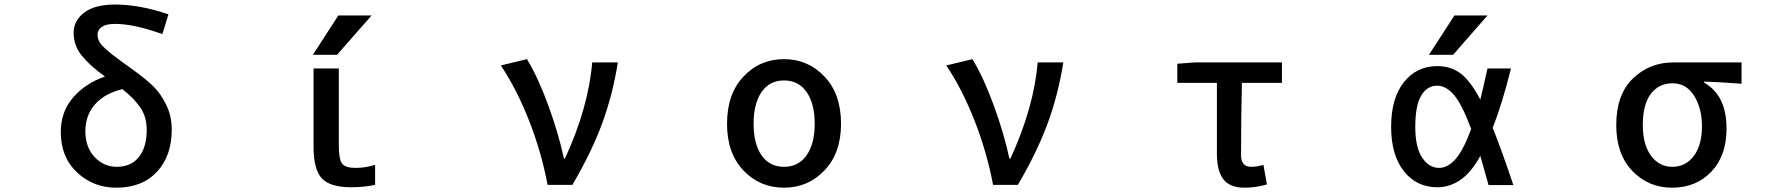

<svg xmlns="http://www.w3.org/2000/svg" viewBox="-20 -830 8040 862"><path d="M503.9 -81.1Q568.4 -81.1 603.5 -125Q638.7 -168.9 638.7 -247.1Q638.7 -304.7 610.4 -346.7Q582 -388.7 529.3 -429.7Q451.2 -411.1 407.2 -362.3Q363.3 -313.5 363.3 -240.2Q363.3 -168.9 404.8 -125Q446.3 -81.1 503.9 -81.1ZM736.3 -765.6 709 -676.8Q582 -722.7 496.1 -722.7Q457 -722.7 437.5 -709.5Q418 -696.3 418 -674.8Q418 -659.2 424.8 -645Q431.6 -630.9 451.7 -612.8Q471.7 -594.7 483.9 -585Q496.1 -575.2 531.2 -549.8Q566.4 -524.4 580.1 -514.6Q635.7 -474.6 668.9 -441.9Q702.1 -409.2 726.6 -358.9Q751 -308.6 751 -248Q751 -129.9 684.6 -58.6Q618.2 12.7 502 12.7Q399.4 12.7 326.2 -55.7Q252.9 -124 252.9 -237.3Q252.9 -328.1 308.1 -392.1Q363.3 -456.1 451.2 -486.3Q384.8 -534.2 347.7 -579.6Q310.5 -625 310.5 -682.6Q310.5 -737.3 357.9 -773.4Q405.3 -809.6 497.1 -809.6Q607.4 -809.6 736.3 -765.6Z M1499 -760.7H1648.4L1493.2 -584H1384.8ZM1501 -180.7Q1501 -114.3 1516.1 -95.2Q1531.2 -76.2 1576.2 -76.2Q1620.1 -76.2 1664.1 -89.8V0Q1612.3 10.7 1556.6 10.7Q1462.9 10.7 1425.3 -28.8Q1387.7 -68.4 1387.7 -171.9V-522.5H1501Z M2549.8 0H2438.5Q2410.2 -149.4 2354.5 -290.5Q2298.8 -431.6 2228.5 -536.1L2345.7 -564.5Q2395.5 -483.4 2441.9 -356Q2488.3 -228.5 2511.7 -118.2H2516.6Q2622.1 -348.6 2638.7 -549.8H2753.9Q2730.5 -403.3 2683.1 -274.9Q2635.7 -146.5 2549.8 0Z M3500 12.7Q3391.6 12.7 3317.9 -64.5Q3244.1 -141.6 3244.1 -274.4Q3244.1 -408.2 3317.9 -486.3Q3391.6 -564.5 3500 -564.5Q3607.4 -564.5 3681.6 -486.3Q3755.9 -408.2 3755.9 -274.4Q3755.9 -142.6 3681.6 -64.9Q3607.4 12.7 3500 12.7ZM3637.7 -274.4Q3637.7 -364.3 3601.6 -416.5Q3565.4 -468.8 3500 -468.8Q3434.6 -468.8 3398.9 -416.5Q3363.3 -364.3 3363.3 -274.4Q3363.3 -184.6 3398.9 -132.8Q3434.6 -81.1 3500 -81.1Q3565.4 -81.1 3601.6 -133.3Q3637.7 -185.5 3637.7 -274.4Z M4549.8 0H4438.5Q4410.2 -149.4 4354.5 -290.5Q4298.8 -431.6 4228.5 -536.1L4345.7 -564.5Q4395.5 -483.4 4441.9 -356Q4488.3 -228.5 4511.7 -118.2H4516.6Q4622.1 -348.6 4638.7 -549.8H4753.9Q4730.5 -403.3 4683.1 -274.9Q4635.7 -146.5 4549.8 0Z M5568.4 12.7Q5501 12.7 5472.2 -25.4Q5443.4 -63.5 5443.4 -139.6V-458H5265.6V-543.9L5345.7 -549.8H5735.4V-458H5555.7Q5551.8 -304.7 5551.8 -133.8Q5551.8 -81.1 5596.7 -81.1Q5623 -81.1 5652.3 -89.8L5668 -2Q5618.2 12.7 5568.4 12.7Z M6585 -251Q6543 -363.3 6507.3 -404.3Q6471.7 -445.3 6432.6 -445.3Q6386.7 -445.3 6360.4 -400.4Q6334 -355.5 6334 -260.7Q6334 -168.9 6364.7 -122.6Q6395.5 -76.2 6441.4 -76.2Q6479.5 -76.2 6514.6 -115.7Q6549.8 -155.3 6585 -251ZM6681.6 -255.9Q6718.8 -165 6774.4 1H6663.1Q6640.6 -80.1 6626 -129.9Q6585.9 -56.6 6537.6 -22.9Q6489.3 10.7 6432.6 10.7Q6339.8 10.7 6282.7 -61.5Q6225.6 -133.8 6225.6 -260.7Q6225.6 -388.7 6282.7 -460.9Q6339.8 -533.2 6432.6 -533.2Q6493.2 -533.2 6537.1 -500.5Q6581.1 -467.8 6626 -382.8Q6639.6 -438.5 6658.2 -522.5H6763.7Q6722.7 -359.4 6681.6 -255.9ZM6509.8 -760.7H6658.2L6503.9 -584H6395.5Z M7236.3 -268.6Q7236.3 -405.3 7311 -477.5Q7385.7 -549.8 7493.2 -549.8H7798.8V-454.1Q7710 -460.9 7630.9 -463.9V-459Q7731.4 -402.3 7731.4 -252.9Q7731.4 -129.9 7662.6 -58.6Q7593.8 12.7 7487.3 12.7Q7380.9 12.7 7308.6 -62.5Q7236.3 -137.7 7236.3 -268.6ZM7621.1 -262.7Q7621.1 -343.8 7585.9 -399.9Q7550.8 -456.1 7489.3 -456.1Q7427.7 -456.1 7391.6 -408.7Q7355.5 -361.3 7355.5 -268.6Q7355.5 -181.6 7392.1 -131.3Q7428.7 -81.1 7488.3 -81.1Q7547.9 -81.1 7584.5 -129.9Q7621.1 -178.7 7621.1 -262.7Z"/></svg>

Font: GenEi Gothic M SemiBold
Style: Regular
Weight: 500
Designer: o_tamon (Modified); [Source Han Sans]
Ryoko NISHIZUKA  (kana & ideographs); Paul D. Hunt (Latin, Greek & Cyrillic); Wenl
Version: Version 1.1a;Original Version 1.004